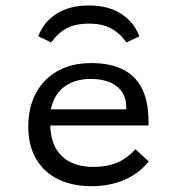

<svg xmlns="http://www.w3.org/2000/svg" viewBox="-20 -651 641 683"><path d="M305.6 11.3Q237.1 11.3 186.3 -13.7Q135.5 -38.7 108.1 -86.3Q80.6 -133.9 80.6 -200.8Q80.6 -268.5 107.7 -319.4Q134.7 -370.2 185.1 -398.4Q235.5 -426.6 304.8 -426.6Q375 -426.6 421 -402Q466.9 -377.4 488.7 -328.2Q510.5 -279 508.1 -204.8H125L124.2 -262.1H429Q430.6 -296.8 416.1 -320.6Q401.6 -344.4 373 -357.3Q344.4 -370.2 303.2 -370.2Q241.1 -370.2 203.2 -337.9Q165.3 -305.6 158.9 -247.6L161.3 -245.2Q160.5 -239.5 159.7 -229.8Q158.9 -220.2 158.9 -209.7Q158.9 -136.3 198.8 -96.8Q238.7 -57.3 312.9 -57.3Q360.5 -57.3 396 -72.2Q431.5 -87.1 462.1 -120.2L508.9 -76.6Q475 -33.9 422.6 -11.3Q370.2 11.3 305.6 11.3ZM296 -631.5Q365.3 -631.5 410.9 -602Q456.5 -572.6 475.8 -521.8L429.8 -500Q405.6 -533.9 374.6 -550.4Q343.5 -566.9 296 -566.9Q248.4 -566.9 217.3 -550.4Q186.3 -533.9 162.1 -500L116.1 -521.8Q135.5 -573.4 181.5 -602.4Q227.4 -631.5 296 -631.5Z"/></svg>

Font: Playfair 5pt SemiExpanded Light
Style: Regular
Weight: 300
Width: 6
Designer: Claus Eggers Sørensen
Foundry: Claus Eggers Sørensen
Version: Version 2.203